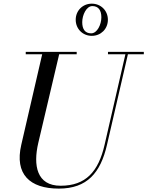

<svg xmlns="http://www.w3.org/2000/svg" viewBox="-20 -1040 824 1074"><path d="M403.5 -929.5C403.5 -878.5 442.5 -839.5 493.5 -839.5C544.5 -839.5 583.5 -878.5 583.5 -929.5C583.5 -980.5 544.5 -1019.5 493.5 -1019.5C442.5 -1019.5 403.5 -980.5 403.5 -929.5ZM440 -916C440 -955.5 463 -1006 496.5 -1006C530.5 -1006 547 -982.5 547 -943C547 -903.5 524 -853.5 490 -853.5C456 -853.5 440 -876.5 440 -916ZM124 -750V-736.5H216L99 -230C61 -66 146 15 309 15C467 15 542.5 -73 578.5 -230L695.5 -736.5H784.5V-750H584V-736.5H681.5L565 -230C530.5 -80 460 -1 319 -1C185 -1 165 -115 194 -240L311 -736.5H409V-750Z"/></svg>

Font: Bodoni* 16pt
Style: Italic
Weight: 400
Italic angle: -13°
Version: Version 2.3